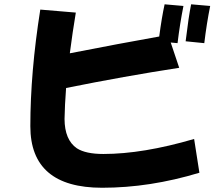

<svg xmlns="http://www.w3.org/2000/svg" viewBox="-20 -844 1040 905"><path d="M970.7 -815.9Q954.1 -733.4 942.9 -640.6L855 -649.4Q869.1 -766.6 880.9 -823.7ZM919.9 -29.8Q686.5 41 461.4 41Q123 41 123 -249Q123 -502.9 169.9 -798.8L337.4 -784.7Q321.8 -691.4 309.1 -592.8Q545.9 -639.2 730.5 -671.9Q742.2 -761.2 755.9 -823.7L844.7 -815.9Q828.1 -733.4 816.9 -640.6L784.7 -643.6L824.7 -524.4Q570.3 -485.4 291.5 -429.2Q285.2 -346.2 284.2 -283.2Q284.7 -184.6 342.3 -145Q383.8 -118.2 467.3 -118.2Q653.3 -118.2 895 -189Z"/></svg>

Font: Droid Sans
Style: Regular
Weight: 400
Foundry: Ascender Corporation
Version: Version 1.00 build 114